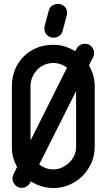

<svg xmlns="http://www.w3.org/2000/svg" viewBox="-20 -949 539 969"><path d="M226 -895Q230 -911 242.5 -920Q255 -929 271 -929H277Q280 -929 284 -928Q300 -924 309.5 -911.5Q319 -899 319 -882Q319 -879 318.5 -876.5Q318 -874 317 -871L296 -793Q292 -777 279.5 -768Q267 -759 252 -759H245Q242 -759 239 -760Q223 -764 213.5 -776.5Q204 -789 204 -805Q204 -809 204.5 -811.5Q205 -814 205 -817ZM132 -27Q126 -15 114.5 -8Q103 -1 90 -1Q69 -1 56 -16Q43 -31 43 -48Q43 -59 48 -69L66 -106Q61 -115 57 -125Q40 -162 40 -202V-514Q40 -558 55 -596Q70 -634 98 -662.5Q126 -691 164.5 -707Q203 -723 250 -723Q292 -723 330 -706Q346 -699 360 -691L366 -702Q372 -714 383.5 -721Q395 -728 408 -728Q430 -728 442.5 -713.5Q455 -699 455 -681Q455 -670 450 -660L429 -619Q436 -608 441 -595Q458 -557 458 -513V-208Q458 -165 441.5 -127.5Q425 -90 397 -61.5Q369 -33 330.5 -16.5Q292 0 250 0Q208 0 169 -16Q151 -24 135 -34ZM205 -103Q226 -94 249 -94Q272 -94 292.5 -103.5Q313 -113 329 -128Q345 -143 354.5 -163.5Q364 -184 364 -207V-489L178 -119Q190 -109 205 -103ZM294 -622Q273 -631 249 -631Q225 -631 204 -622Q183 -613 167.5 -596.5Q152 -580 143 -559Q134 -538 134 -514V-240L318 -607Q307 -616 294 -622Z"/></svg>

Font: VDS
Style: Regular
Weight: 400
Designer: artmaker
Foundry: artmaker
Version: Version 1.000 2009 initial release